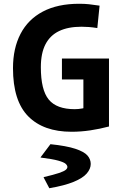

<svg xmlns="http://www.w3.org/2000/svg" viewBox="-20 -685 654 1020"><path d="M497 -536Q471 -540 452 -541.5Q433 -543 413 -543Q342 -543 294 -520Q246 -497 221.5 -449.5Q197 -402 197 -328Q197 -207 239 -156Q281 -105 377 -105Q397 -105 418 -109Q439 -113 468 -122L423 -53V-329L493 -263H309V-374H559V-13Q510 0 460 7.5Q410 15 360 15Q211 15 130 -67Q49 -149 49 -323Q49 -428 89 -505Q129 -582 207.5 -623.5Q286 -665 401 -665Q430 -665 452.5 -662.5Q475 -660 509 -655ZM242 315 212 258V256Q267 243 293.5 234Q320 225 329 217.5Q338 210 338 202Q338 194 329 185.5Q320 177 290 168.5Q260 160 196 152V150L248 81Q334 90 380.5 105.5Q427 121 444.5 141Q462 161 462 186Q462 212 441 236.5Q420 261 371.5 281Q323 301 242 315Z"/></svg>

Font: Intel One Mono Light
Style: Regular
Weight: 300
Monospace: yes
Designer: Fred Shallcrass
Foundry: Frere-Jones Type LLC
Version: Version 1.004